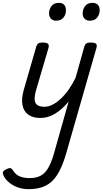

<svg xmlns="http://www.w3.org/2000/svg" viewBox="-93 -815 728 1354"><path d="M192 17Q139 17 106.5 -6.5Q74 -30 65.5 -74Q57 -118 74 -179L162 -484Q168 -503 177.5 -509Q187 -515 207 -515Q237 -515 245.5 -506Q254 -497 249 -477L160 -174Q150 -136 151.5 -111Q153 -86 170.5 -74Q188 -62 221 -62Q248 -62 277 -76.5Q306 -91 335.5 -118.5Q365 -146 391.5 -183.5Q418 -221 440 -267L501 -484Q507 -503 516.5 -509Q526 -515 546 -515Q576 -515 584.5 -506Q593 -497 587 -477L371 276Q345 364 311 417.5Q277 471 228.5 495Q180 519 109 519Q69 519 35.5 507.5Q2 496 -23 476.5Q-48 457 -62 435Q-72 419 -73 405.5Q-74 392 -52 380Q-33 370 -22 370.5Q-11 371 -2 386Q19 419 49 430Q79 441 116 441Q162 441 193 424.5Q224 408 246 371Q268 334 286 273L391 -99Q368 -71 344 -49.5Q320 -28 295 -13Q270 2 244 9.5Q218 17 192 17ZM301 -669Q281 -669 267 -682.5Q253 -696 253 -721Q253 -749 270 -772Q287 -795 323 -795Q345 -795 358.5 -782Q372 -769 372 -743Q373 -715 355.5 -692Q338 -669 301 -669ZM540 -669Q518 -669 504 -682.5Q490 -696 490 -721Q490 -749 507 -772Q524 -795 560 -795Q582 -795 596 -782Q610 -769 610 -743Q610 -715 593 -692Q576 -669 540 -669Z"/></svg>

Font: Playwrite TZ
Style: Regular
Weight: 400
Designer: Veronika Burian, José Scaglione
Foundry: TypeTogether
Version: Version 1.002